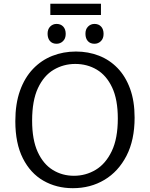

<svg xmlns="http://www.w3.org/2000/svg" viewBox="-20 -977 785 1006"><path d="M361.7 9Q275.7 9 207.5 -30.2Q139.3 -69.3 99.8 -147.5Q60.3 -225.7 60.3 -342Q60.3 -433.3 84.8 -501.8Q109.3 -570.3 153 -616Q196.7 -661.7 254.2 -684.3Q311.7 -707 378 -707Q442.3 -707 498.2 -685.3Q554 -663.7 595.8 -620.5Q637.7 -577.3 661.5 -512.3Q685.3 -447.3 685.3 -360.7Q685.3 -243.3 642.8 -160.8Q600.3 -78.3 527.3 -34.7Q454.3 9 361.7 9ZM367.3 -56Q429.3 -56 481.5 -87.3Q533.7 -118.7 565.5 -185Q597.3 -251.3 597.3 -356Q597.3 -455.7 567.5 -518.8Q537.7 -582 487.3 -612Q437 -642 374.3 -642Q313 -642 261.3 -611.5Q209.7 -581 179 -515.7Q148.3 -450.3 148.3 -345Q148.3 -244.7 177.5 -181Q206.7 -117.3 256.3 -86.7Q306 -56 367.3 -56ZM475 -747.7Q453 -747.7 440.5 -761.5Q428 -775.3 427.7 -799.3Q427.3 -823.7 441.3 -837.7Q455.3 -851.7 475 -851.7Q497 -851.7 509.8 -837.7Q522.7 -823.7 522.7 -799.3Q522.7 -775.3 508.7 -761.5Q494.7 -747.7 475 -747.7ZM276.3 -747.7Q254.7 -747.7 242.2 -761.5Q229.7 -775.3 229.3 -799.3Q229 -823.7 242.8 -837.7Q256.7 -851.7 276.3 -851.7Q298.3 -851.7 311.3 -837.7Q324.3 -823.7 324.3 -799.3Q324.3 -775.3 310.2 -761.5Q296 -747.7 276.3 -747.7ZM509 -957.3V-898.3H243.7V-957.3Z"/></svg>

Font: Bitter Thin
Style: Regular
Weight: 100
Designer: Sol Matas, and Bitter project Authors
Foundry: Sol Matas
Version: Version 2.002